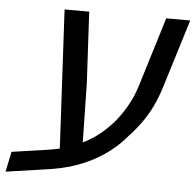

<svg xmlns="http://www.w3.org/2000/svg" viewBox="-87 -681 772 758"><g transform="rotate(5 299.0 -302.0)"><path d="M-37.6 27.3 -21 -52.7 122.6 -73.7Q142.6 -76.7 162.8 -81.1Q183.1 -85.4 204.1 -90.3L169.9 -42.5L138.7 -630.9H236.3L251.5 -349.1L255.9 -114.3Q292.5 -131.8 324.5 -158Q356.4 -184.1 383.3 -217.3Q406.7 -246.6 425.5 -281Q444.3 -315.4 456.5 -354L541.5 -630.9H636.7L552.2 -357.4Q540 -318.4 523.2 -283Q506.3 -247.6 483.9 -216.1Q461.4 -184.6 434.1 -155.8Q381.8 -92.8 305.7 -52.2Q229.5 -11.7 132.8 2.4Z"/></g></svg>

Font: Open Sans Medium
Style: Italic
Weight: 500
Italic angle: -12°
Designer: Monotype Design Team
Foundry: Monotype Imaging Inc.
Version: Version 3.000